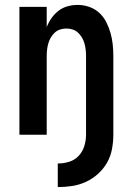

<svg xmlns="http://www.w3.org/2000/svg" viewBox="-20 -548 540 781"><path d="M215 213V117Q239 117 261.5 110Q284 103 300 86Q316 69 323 46Q330 23 330 0V-320Q330 -333 328.5 -346Q327 -359 323.5 -371.5Q320 -384 313.5 -395Q307 -406 297.5 -415Q288 -424 275.5 -428Q263 -432 250 -432Q237 -432 224.5 -428Q212 -424 202.5 -415Q193 -406 186.5 -395Q180 -384 176.5 -371.5Q173 -359 171.5 -346Q170 -333 170 -320V0H59V-520H170V-438Q178 -458 190 -475Q202 -492 218.5 -504.5Q235 -517 255 -522.5Q275 -528 296 -528Q320 -528 343 -520Q366 -512 383.5 -496Q401 -480 412 -458.5Q423 -437 429.5 -414Q436 -391 438.5 -367.5Q441 -344 441 -320V0Q441 29 435.5 58.5Q430 88 415.5 113.5Q401 139 379 159Q357 179 330 191.5Q303 204 274 208.5Q245 213 215 213Z"/></svg>

Font: Zed Mono
Style: Bold
Weight: 700
Monospace: yes
Designer: Belleve Invis
Foundry: Belleve Invis
Version: Version 1.0.0; ttfautohint (v1.8.4)